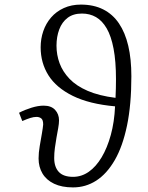

<svg xmlns="http://www.w3.org/2000/svg" viewBox="-20 -802 646 836"><path d="M298 14Q249 14 215.5 -2Q182 -18 165 -46.5Q148 -75 148 -112Q148 -137 153 -166Q158 -195 162.5 -221Q167 -247 168 -260Q168 -280 159.5 -286.5Q151 -293 139 -293Q127 -293 112.5 -288.5Q98 -284 77 -275L63 -311Q88 -324 117 -333Q146 -342 170 -342Q203 -342 220 -323.5Q237 -305 237 -278Q237 -264 233.5 -244.5Q230 -225 226 -203Q222 -181 219 -158Q216 -135 216 -114Q216 -75 236 -53.5Q256 -32 298 -32Q335 -32 366.5 -54Q398 -76 422.5 -117Q447 -158 462.5 -214.5Q478 -271 481 -339Q369 -349 297 -384.5Q225 -420 191 -474Q157 -528 157 -596Q157 -633 168.5 -666.5Q180 -700 202.5 -726Q225 -752 258 -767Q291 -782 332 -782Q388 -782 429.5 -761Q471 -740 498 -700Q525 -660 538.5 -602.5Q552 -545 552 -470Q552 -346 533 -255Q514 -164 479.5 -104.5Q445 -45 399 -15.5Q353 14 298 14ZM483 -376Q484 -397 484.5 -417.5Q485 -438 485 -457Q485 -535 474.5 -590Q464 -645 444.5 -678.5Q425 -712 398 -727.5Q371 -743 337 -743Q299 -743 274.5 -724.5Q250 -706 238 -674Q226 -642 226 -603Q226 -563 239.5 -526.5Q253 -490 282.5 -459Q312 -428 361.5 -406.5Q411 -385 483 -376Z"/></svg>

Font: Literata 24pt Light
Style: Italic
Weight: 300
Italic angle: -2°
Designer: Latin by Veronika Burian and Jose Scaglione. Greek by Irene Vlachou. Cyrillic by Vera Evstafieva
Foundry: TypeTogether
Version: Version 3.103;gftools[0.9.29]